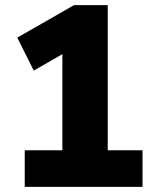

<svg xmlns="http://www.w3.org/2000/svg" viewBox="-20 -725 589 745"><path d="M76 0V-142H222V-559L297 -558L111 -451L47 -579L267 -705H398V-142H533V0Z"/></svg>

Font: Nunito Sans 10pt SemiCondensed Black
Style: Regular
Weight: 900
Width: 4
Designer: Vernon Adams
Foundry: Vernon Adams
Version: Version 3.101;gftools[0.9.27]